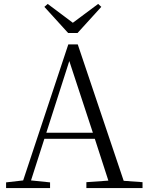

<svg xmlns="http://www.w3.org/2000/svg" viewBox="-20 -958 752 978"><path d="M480 -938 496 -923 375 -790H327L206 -923L223 -938L351 -842ZM453 -282 333 -647 216 -282ZM532 -38 463 -251H206L138 -39L235 -29V0H11V-29L98 -39L328 -732H376L610 -37L706 -30V0H420V-30Z"/></svg>

Font: GL-CurulMinamoto Light
Style: Regular
Weight: 300
Designer: Eunice (kana); Ryoko NISHIZUKA 西塚涼子 (ideographs); Frank Grießhammer (Latin, Greek & Cyrillic); Wenlong ZHANG
Foundry: Gutenberg Labo; Adobe
Version: Version 1.002